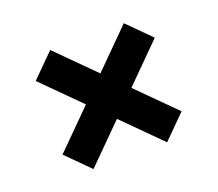

<svg xmlns="http://www.w3.org/2000/svg" viewBox="-81 -584 733 647"><g transform="rotate(-20 285.0 -260.5)"><path d="M71.5 -128 203.5 -260 71.5 -392 153 -473.5 285 -341.5 417 -473.5 498.5 -392 366.5 -260 498.5 -128 417 -46.5 285 -178.5 153 -46.5Z"/></g></svg>

Font: Newsreader Caption
Style: Bold
Weight: 700
Designer: Hugues Gentile
Foundry: Production Type
Version: Version 1.001